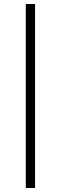

<svg xmlns="http://www.w3.org/2000/svg" viewBox="-20 -713 302 953"><path d="M108 220V-693H154V220Z"/></svg>

Font: Ancizar Serif Light
Style: Regular
Weight: 400
Version: Version 8.100